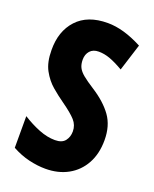

<svg xmlns="http://www.w3.org/2000/svg" viewBox="-138 -895 713 890"><g transform="rotate(20 218.5 -450.0)"><path d="M409 -301Q409 -234 382 -185Q355 -136 307 -109.5Q259 -83 196 -83Q157 -83 114.5 -93Q72 -103 30 -126V-282Q71 -256 112.5 -239.5Q154 -223 192 -223Q227 -223 242 -242.5Q257 -262 257 -289Q257 -320 236.5 -343Q216 -366 168 -400Q138 -421 107.5 -447Q77 -473 56 -511.5Q35 -550 35 -610Q34 -703 86.5 -760Q139 -817 238 -817Q277 -817 319 -805Q361 -793 409 -768L367 -635Q327 -658 299 -668Q271 -678 244 -678Q216 -678 201 -661Q186 -644 186 -618Q186 -595 194 -579Q202 -563 221.5 -547Q241 -531 277 -508Q341 -467 375 -419.5Q409 -372 409 -301Z"/></g></svg>

Font: Noto Sans Kannada UI ExtraCondensed ExtraBold
Style: Regular
Weight: 800
Width: 2
Designer: Jelle Bosma - Monotype Design Team
Foundry: Monotype Imaging Inc.
Version: Version 2.005; ttfautohint (v1.8.4.7-5d5b)